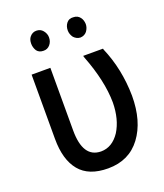

<svg xmlns="http://www.w3.org/2000/svg" viewBox="-139 -837 803 940"><g transform="rotate(-20 263.0 -367.0)"><path d="M66.4 -549.8H164.1V-223.6Q164.1 -81.1 257.8 -80.1Q316.4 -80.1 355.5 -138.7Q392.6 -198.2 393.6 -286.1Q392.6 -398.4 337.9 -540L335 -549.8H438.5L439.5 -544.9Q491.2 -424.8 493.2 -285.2Q493.2 -152.3 432.6 -71.3Q372.1 9.8 262.7 9.8Q162.1 9.8 114.3 -48.3Q66.4 -106.4 66.4 -214.8ZM116.2 -692.4Q116.2 -714.8 127 -727.5Q140.6 -744.1 161.1 -744.1Q182.6 -744.1 195.3 -728.5Q209 -711.9 209 -692.4Q209 -670.9 196.3 -655.3Q182.6 -638.7 161.1 -639.6Q138.7 -639.6 127 -655.3Q116.2 -672.9 116.2 -692.4ZM306.6 -692.4Q306.6 -714.8 319.3 -730.5Q332 -746.1 353.5 -744.1Q376 -744.1 388.7 -727.5Q399.4 -713.9 400.4 -692.4Q400.4 -672.9 387.7 -655.3Q375 -639.6 353.5 -638.7Q334 -639.6 319.3 -655.3Q306.6 -672.9 306.6 -692.4Z"/></g></svg>

Font: RobotoJAA
Style: Medium
Weight: 500
Version: Version 2.05; 2016-11-05